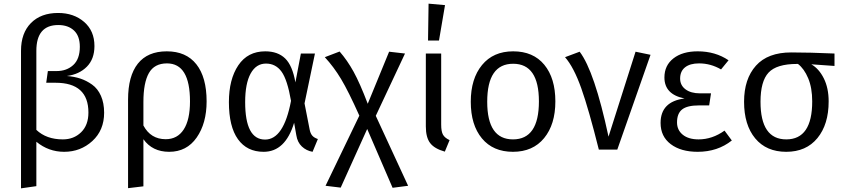

<svg xmlns="http://www.w3.org/2000/svg" viewBox="-20 -819 4619 1051"><path d="M346 -403Q386 -400 419.5 -389Q453 -378 484 -356Q515 -334 532.5 -294.5Q550 -255 550 -202Q550 -106 485.5 -47Q421 12 331 12Q246 12 179 -43V200L95 212V-541Q95 -638 149.5 -693Q204 -748 298 -748Q384 -748 440.5 -699Q497 -650 497 -567Q497 -496 455.5 -454Q414 -412 346 -403ZM324 -56Q384 -56 424 -95Q464 -134 464 -203Q464 -366 284 -366H233L242 -430H290Q345 -430 381 -463Q417 -496 417 -563Q417 -622 385 -652Q353 -682 299 -682Q179 -682 179 -541V-108Q234 -56 324 -56Z M893 -538Q999 -538 1055 -467Q1111 -396 1111 -264Q1111 -144 1056.5 -66Q1002 12 906 12Q814 12 765 -57V201L681 211V-274Q681 -403 734.5 -470.5Q788 -538 893 -538ZM887 -57Q951 -57 985.5 -110Q1020 -163 1020 -264Q1020 -472 894 -472Q825 -472 795 -419Q765 -366 765 -261V-132Q805 -57 887 -57Z M1432 -538Q1501 -538 1541 -499Q1581 -460 1597 -368L1627 -526H1704L1647 -253L1675 -110Q1679 -89 1689 -77Q1699 -65 1720 -58L1691 12Q1657 6 1632.5 -17Q1608 -40 1602 -79L1590 -147Q1542 12 1423 12Q1332 12 1282.5 -57Q1233 -126 1233 -260Q1233 -385 1284.5 -461.5Q1336 -538 1432 -538ZM1436 -471Q1382 -471 1352 -416.5Q1322 -362 1322 -260Q1322 -55 1431 -55Q1533 -55 1573 -267Q1553 -383 1521 -427Q1489 -471 1436 -471Z M2037 -185 2214 198 2129 209 1990 -113 1845 208 1762 198 1947 -186Q1887 -320 1847 -386.5Q1807 -453 1758 -506L1839 -537Q1881 -489 1915.5 -426.5Q1950 -364 1993 -251L2110 -536L2197 -526Z M2326 -799 2416 -791 2383 -597H2323ZM2395 -526V-137Q2395 -99 2405 -81.5Q2415 -64 2441 -52L2415 11Q2358 -5 2334.5 -36Q2311 -67 2311 -127V-526Z M2789 -538Q2899 -538 2959.5 -464.5Q3020 -391 3020 -264Q3020 -138 2958.5 -63Q2897 12 2788 12Q2679 12 2618 -61.5Q2557 -135 2557 -262Q2557 -388 2618.5 -463Q2680 -538 2789 -538ZM2789 -470Q2647 -470 2647 -262Q2647 -56 2788 -56Q2930 -56 2930 -264Q2930 -470 2789 -470Z M3153 -536Q3234 -430 3311 -71L3459 -536L3541 -519L3359 0H3258Q3203 -220 3162 -335.5Q3121 -451 3073 -506Z M3799 -538Q3896 -538 3968 -489L3927 -439Q3870 -472 3807 -472Q3757 -472 3730 -450.5Q3703 -429 3703 -389Q3703 -352 3732.5 -330Q3762 -308 3812 -308H3872L3862 -242H3806Q3742 -242 3714 -220Q3686 -198 3686 -149Q3686 -107 3717.5 -81.5Q3749 -56 3804 -56Q3879 -56 3946 -104L3986 -50Q3908 12 3799 12Q3707 12 3651.5 -30Q3596 -72 3596 -146Q3596 -263 3727 -280Q3617 -302 3617 -395Q3617 -461 3666.5 -499.5Q3716 -538 3799 -538Z M4548 -526V-458L4421 -467Q4463 -443 4489.5 -390Q4516 -337 4516 -264Q4516 -138 4454.5 -63Q4393 12 4284 12Q4175 12 4114 -61.5Q4053 -135 4053 -262Q4053 -387 4118 -459.5Q4183 -532 4311 -532Q4412 -532 4548 -526ZM4284 -56Q4426 -56 4426 -264Q4426 -338 4404 -390.5Q4382 -443 4348 -469H4343Q4231 -469 4187 -421.5Q4143 -374 4143 -262Q4143 -56 4284 -56Z"/></svg>

Font: FiraGO Book
Style: Regular
Weight: 350
Designer: bBox Type
Foundry: bBox Type GmbH
Version: Version 1.001;PS 001.001;hotconv 1.0.88;makeotf.lib2.5.64775